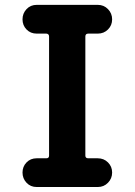

<svg xmlns="http://www.w3.org/2000/svg" viewBox="-20 -750 540 770"><path d="M334 -615.2Q322.3 -615.2 322.3 -603.5V-126Q322.3 -115.2 334 -115.2H372.1Q396.5 -115.2 413.1 -98.6Q429.7 -82 429.7 -58.1Q429.7 -34.2 413.1 -17.1Q396.5 0 372.1 0H127Q102.5 0 86.4 -17.1Q70.3 -34.2 70.3 -58.1Q70.3 -82 86.4 -98.6Q102.5 -115.2 127 -115.2H166Q176.8 -115.2 176.8 -126V-603.5Q176.8 -614.3 166 -615.2H127Q102.5 -615.2 86.4 -631.8Q70.3 -648.4 70.3 -672.4Q70.3 -696.3 86.4 -713.4Q102.5 -730.5 127 -730.5H372.1Q396.5 -730.5 413.1 -713.4Q429.7 -696.3 429.7 -672.4Q429.7 -648.4 413.1 -631.8Q396.5 -615.2 372.1 -615.2Z"/></svg>

Font: Rounded-X Mgen+ 1m bold
Style: Bold
Weight: 700
Designer: [Source Han Sans]
Ryoko NISHIZUKA  (kana & ideographs); Paul D. Hunt (Latin, Greek & Cyrillic); Wenlong ZHANG  (bopomofo
Version: Version 1.059.20150602